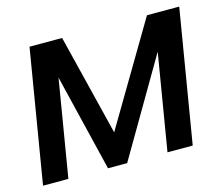

<svg xmlns="http://www.w3.org/2000/svg" viewBox="-83 -654 881 761"><g transform="rotate(-15 357.5 -273.0)"><path d="M332 -131.3 577.6 -545.9H669.4L350.1 0H271.5L139.2 -545.9H229.5ZM199.7 -545.9 108.9 0H4.9L95.7 -545.9ZM515.6 0 606.4 -545.9H710L619.1 0Z"/></g></svg>

Font: Inter Tight Medium
Style: Italic
Weight: 500
Italic angle: -9.39999°
Designer: Rasmus Andersson
Foundry: rsms
Version: Version 3.004